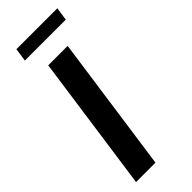

<svg xmlns="http://www.w3.org/2000/svg" viewBox="-209 -634 657 657"><g transform="rotate(-45 119.0 -305.5)"><path d="M8 0 78 -495H172L102 0ZM33 -563 40 -611H238L231 -563Z"/></g></svg>

Font: Alumni Sans Thin SemiBold
Style: Italic
Weight: 600
Italic angle: -8°
Version: Version 1.016